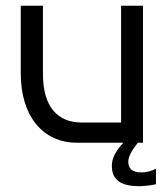

<svg xmlns="http://www.w3.org/2000/svg" viewBox="-20 -495 582 666"><path d="M52 -475V-240C52 -91 130 0 246 0H408C380 30 368 55 368 80C368 132 402 151 466 151C482 150 500 149 521 144V90C503 100 486 103 470 103C438 103 425 89 425 66C425 49 436 28 458 0H476V-475H400V-70H264C180 -70 129 -124 129 -238V-475Z"/></svg>

Font: Mint Spirit
Style: Regular
Weight: 400
Designer: HARENDAL Hirwen
Foundry: Arkandis Digital Foundry.
Version: Version 1.004;FFEdit